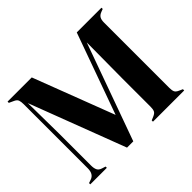

<svg xmlns="http://www.w3.org/2000/svg" viewBox="-146 -871 1083 1083"><g transform="rotate(-45 395.5 -330.0)"><path d="M20 0V-10L40 -17Q74 -28 74 -74V-586Q74 -606 69.5 -618Q65 -630 46 -638L20 -650V-660H213L398 -176L572 -660H769V-650L753 -644Q734 -637 727 -624.5Q720 -612 720 -592V-69Q720 -49 725 -38Q730 -27 749 -19L769 -10V0H520V-10L541 -19Q560 -27 565 -38Q570 -49 570 -69V-294L572 -580L363 0H313L95 -573L98 -324V-72Q98 -50 104.5 -36.5Q111 -23 130 -17L152 -10V0Z"/></g></svg>

Font: DeepMind Serif Display
Style: Regular
Weight: 400
Designer: Frank Grießhammer / Modifications: Colophon Foundry
Foundry: Colophon Foundry
Version: Version 5.003; ttfautohint (v1.8.2)